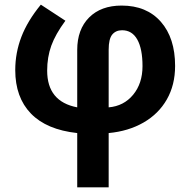

<svg xmlns="http://www.w3.org/2000/svg" viewBox="-20 -553 832 817"><path d="M586.4 -271.5Q586.4 -345.2 564.2 -384.8Q542 -424.3 499.5 -424.3Q472.7 -424.3 457.5 -405.8Q442.4 -387.2 442.4 -341.3V-96.2Q506.8 -101.6 546.6 -149.9Q586.4 -198.2 586.4 -271.5ZM308.6 244.1V13.2Q178.2 -1 111.6 -69.8Q44.9 -138.7 44.9 -254.9Q44.9 -328.1 71 -396.2Q97.2 -464.4 153.8 -533.2L258.3 -464.8Q215.8 -407.2 198.2 -358.4Q180.7 -309.6 180.7 -252.4Q180.7 -120.6 308.6 -96.2V-340.3Q308.6 -427.7 359.1 -478.5Q409.7 -529.3 497.6 -529.3Q604 -529.3 664.6 -460.2Q725.1 -391.1 725.1 -272.5Q725.1 -191.4 689.9 -129.9Q654.8 -68.4 590.6 -31.5Q526.4 5.4 442.4 13.2V244.1Z"/></svg>

Font: Cadman
Style: Bold
Weight: 700
Designer: Paul James MIller
Foundry: High-Logic / Made with FontCreator
Version: Version 2.114;March 28, 2021;FontCreator 13.0.0.2683 64-bit